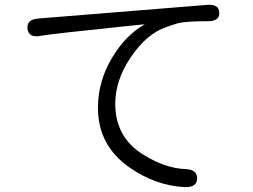

<svg xmlns="http://www.w3.org/2000/svg" viewBox="-20 -740 1040 788"><path d="M789 -7Q788 29 740 28Q620 23 511 -53Q382 -143 382 -298Q382 -409 443 -508Q497 -596 572 -639Q576 -641 571 -640L501 -633Q182 -600 147 -593Q99 -583 93 -621Q88 -660 137 -664L830 -720Q879 -724 880 -688Q882 -653 833 -653Q739 -653 708 -644Q685 -637 663 -629Q581 -602 514 -501Q453 -409 453 -314Q453 -177 567 -106Q658 -49 742 -46Q790 -44 789 -7Z"/></svg>

Font: Resource Han Rounded JP Normal
Style: Regular
Weight: 350
Designer: Cyano Hao (round all glyphs); Ryoko NISHIZUKA 西塚涼子 (kana, bopomofo & ideographs); Paul D. Hunt (Latin, Greek & Cyrillic)
Foundry: Cyano Hao
Version: 0.990